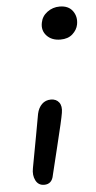

<svg xmlns="http://www.w3.org/2000/svg" viewBox="-53 -755 401 799"><g transform="rotate(-5 147.5 -355.5)"><path d="M219.2 -585Q182.6 -585 161.9 -607.4Q141.1 -629.9 147.9 -662.1Q152.8 -688.5 175.5 -705.3Q198.2 -722.2 227.1 -722.2Q264.2 -722.2 281.7 -697.8Q299.3 -673.3 293 -641.1Q288.6 -619.1 269.8 -602.1Q251 -585 219.2 -585ZM99.1 11.2Q74.7 11.2 63.5 -10.7Q52.2 -32.7 58.1 -62Q71.3 -130.4 82.8 -195.3Q94.2 -260.3 99.1 -285.2Q104.5 -310.1 119.6 -325Q134.8 -339.8 157.2 -339.8Q179.7 -339.8 191.4 -324.2Q203.1 -308.6 198.2 -280.8Q193.8 -252.9 166.7 -143.1Q139.6 -33.2 138.2 -25.9Q131.8 11.2 99.1 11.2Z"/></g></svg>

Font: Shantell Sans Irregular
Style: Italic
Weight: 400
Italic angle: -11.31°
Designer: Stephen Nixon, Anya Danilova, Shantell Martin
Foundry: Arrow Type
Version: Version 1.006;[9816181b4]